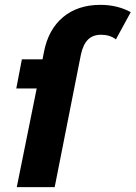

<svg xmlns="http://www.w3.org/2000/svg" viewBox="-20 -770 558 790"><path d="M518 -720 457 -608Q432 -627 396 -627Q362 -627 342 -607Q322 -587 313 -546L205 0H49L131 -406H47L70 -526H155L161 -557Q179 -649 239.5 -699.5Q300 -750 393 -750Q463 -750 518 -720Z"/></svg>

Font: Idrija
Style: Bold Italic
Weight: 700
Italic angle: -11.3°
Designer: Julieta Ulanovsky
Foundry: Julieta Ulanovsky
Version: Version 7.200